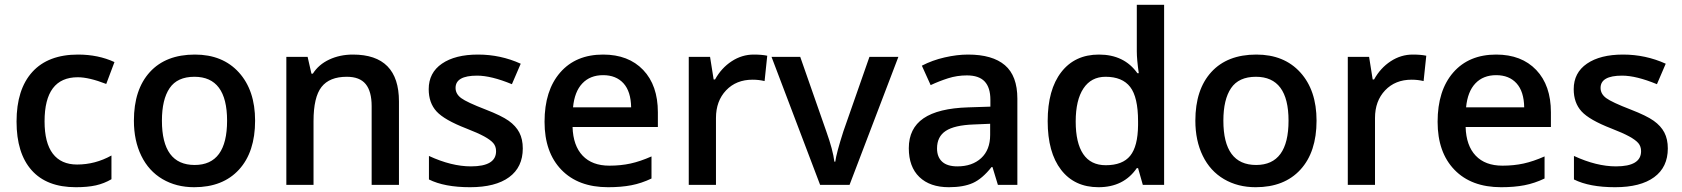

<svg xmlns="http://www.w3.org/2000/svg" viewBox="-20 -780 7098 810"><path d="M299.8 9.8Q177.2 9.8 113.5 -61.8Q49.8 -133.3 49.8 -267.1Q49.8 -403.3 116.5 -476.6Q183.1 -549.8 309.1 -549.8Q394.5 -549.8 462.9 -518.1L428.2 -425.8Q355.5 -454.1 308.1 -454.1Q168 -454.1 168 -268.1Q168 -177.2 202.9 -131.6Q237.8 -85.9 305.2 -85.9Q381.8 -85.9 450.2 -124V-23.9Q419.4 -5.9 384.5 2Q349.6 9.8 299.8 9.8Z M1056.2 -271Q1056.2 -138.7 988.3 -64.5Q920.4 9.8 799.3 9.8Q723.6 9.8 665.5 -24.4Q607.4 -58.6 576.2 -122.6Q544.9 -186.5 544.9 -271Q544.9 -402.3 612.3 -476.1Q679.7 -549.8 802.2 -549.8Q919.4 -549.8 987.8 -474.4Q1056.2 -398.9 1056.2 -271ZM663.1 -271Q663.1 -84 801.3 -84Q938 -84 938 -271Q938 -456.1 800.3 -456.1Q728 -456.1 695.6 -408.2Q663.1 -360.4 663.1 -271Z M1663.1 0H1547.9V-332Q1547.9 -394.5 1522.7 -425.3Q1497.6 -456.1 1442.9 -456.1Q1370.1 -456.1 1336.4 -413.1Q1302.7 -370.1 1302.7 -269V0H1188V-540H1277.8L1293.9 -469.2H1299.8Q1324.2 -507.8 1369.1 -528.8Q1414.1 -549.8 1468.8 -549.8Q1663.1 -549.8 1663.1 -352.1Z M2185.5 -153.8Q2185.5 -74.7 2127.9 -32.5Q2070.3 9.8 1962.9 9.8Q1855 9.8 1789.6 -22.9V-122.1Q1884.8 -78.1 1966.8 -78.1Q2072.8 -78.1 2072.8 -142.1Q2072.8 -162.6 2061 -176.3Q2049.3 -189.9 2022.5 -204.6Q1995.6 -219.2 1947.8 -237.8Q1854.5 -273.9 1821.5 -310.1Q1788.6 -346.2 1788.6 -403.8Q1788.6 -473.1 1844.5 -511.5Q1900.4 -549.8 1996.6 -549.8Q2091.8 -549.8 2176.8 -511.2L2139.6 -424.8Q2052.2 -460.9 1992.7 -460.9Q1901.9 -460.9 1901.9 -409.2Q1901.9 -383.8 1925.5 -366.2Q1949.2 -348.6 2028.8 -317.9Q2095.7 -292 2126 -270.5Q2156.2 -249 2170.9 -220.9Q2185.5 -192.9 2185.5 -153.8Z M2545.4 9.8Q2419.4 9.8 2348.4 -63.7Q2277.3 -137.2 2277.3 -266.1Q2277.3 -398.4 2343.3 -474.1Q2409.2 -549.8 2524.4 -549.8Q2631.3 -549.8 2693.4 -484.9Q2755.4 -419.9 2755.4 -306.2V-244.1H2395.5Q2397.9 -165.5 2438 -123.3Q2478 -81.1 2550.8 -81.1Q2598.6 -81.1 2639.9 -90.1Q2681.2 -99.1 2728.5 -120.1V-26.9Q2686.5 -6.8 2643.6 1.5Q2600.6 9.8 2545.4 9.8ZM2524.4 -462.9Q2469.7 -462.9 2436.8 -428.2Q2403.8 -393.6 2397.5 -327.1H2642.6Q2641.6 -394 2610.4 -428.5Q2579.1 -462.9 2524.4 -462.9Z M3159.7 -549.8Q3194.3 -549.8 3216.8 -544.9L3205.6 -438Q3181.2 -443.8 3154.8 -443.8Q3085.9 -443.8 3043.2 -398.9Q3000.5 -354 3000.5 -282.2V0H2885.7V-540H2975.6L2990.7 -444.8H2996.6Q3023.4 -493.2 3066.7 -521.5Q3109.9 -549.8 3159.7 -549.8Z M3439.9 0 3234.9 -540H3356L3465.8 -226.1Q3494.1 -147 3500 -98.1H3503.9Q3508.3 -133.3 3538.1 -226.1L3647.9 -540H3770L3564 0Z M4189.9 0 4167 -75.2H4163.1Q4124 -25.9 4084.5 -8.1Q4044.9 9.8 3982.9 9.8Q3903.3 9.8 3858.6 -33.2Q3814 -76.2 3814 -154.8Q3814 -238.3 3876 -280.8Q3938 -323.2 4064.9 -327.1L4158.2 -330.1V-358.9Q4158.2 -410.6 4134 -436.3Q4109.9 -461.9 4059.1 -461.9Q4017.6 -461.9 3979.5 -449.7Q3941.4 -437.5 3906.2 -420.9L3869.1 -502.9Q3913.1 -525.9 3965.3 -537.8Q4017.6 -549.8 4064 -549.8Q4167 -549.8 4219.5 -504.9Q4272 -460 4272 -363.8V0ZM4019 -78.1Q4081.5 -78.1 4119.4 -113Q4157.2 -147.9 4157.2 -210.9V-257.8L4087.9 -254.9Q4006.8 -252 3970 -227.8Q3933.1 -203.6 3933.1 -153.8Q3933.1 -117.7 3954.6 -97.9Q3976.1 -78.1 4019 -78.1Z M4614.3 9.8Q4513.2 9.8 4456.5 -63.5Q4399.9 -136.7 4399.9 -269Q4399.9 -401.9 4457.3 -475.8Q4514.6 -549.8 4616.2 -549.8Q4722.7 -549.8 4778.3 -471.2H4784.2Q4775.9 -529.3 4775.9 -563V-759.8H4891.1V0H4801.3L4781.2 -70.8H4775.9Q4720.7 9.8 4614.3 9.8ZM4645 -83Q4715.8 -83 4748 -122.8Q4780.3 -162.6 4781.2 -252V-268.1Q4781.2 -370.1 4748 -413.1Q4714.8 -456.1 4644 -456.1Q4583.5 -456.1 4550.8 -407Q4518.1 -357.9 4518.1 -267.1Q4518.1 -177.2 4549.8 -130.1Q4581.5 -83 4645 -83Z M5534.2 -271Q5534.2 -138.7 5466.3 -64.5Q5398.4 9.8 5277.3 9.8Q5201.7 9.8 5143.6 -24.4Q5085.4 -58.6 5054.2 -122.6Q5022.9 -186.5 5022.9 -271Q5022.9 -402.3 5090.3 -476.1Q5157.7 -549.8 5280.3 -549.8Q5397.5 -549.8 5465.8 -474.4Q5534.2 -398.9 5534.2 -271ZM5141.1 -271Q5141.1 -84 5279.3 -84Q5416 -84 5416 -271Q5416 -456.1 5278.3 -456.1Q5206.1 -456.1 5173.6 -408.2Q5141.1 -360.4 5141.1 -271Z M5939.9 -549.8Q5974.6 -549.8 5997.1 -544.9L5985.8 -438Q5961.4 -443.8 5935.1 -443.8Q5866.2 -443.8 5823.5 -398.9Q5780.8 -354 5780.8 -282.2V0H5666V-540H5755.9L5771 -444.8H5776.9Q5803.7 -493.2 5846.9 -521.5Q5890.1 -549.8 5939.9 -549.8Z M6313 9.8Q6187 9.8 6116 -63.7Q6044.9 -137.2 6044.9 -266.1Q6044.9 -398.4 6110.8 -474.1Q6176.8 -549.8 6292 -549.8Q6398.9 -549.8 6460.9 -484.9Q6522.9 -419.9 6522.9 -306.2V-244.1H6163.1Q6165.5 -165.5 6205.6 -123.3Q6245.6 -81.1 6318.4 -81.1Q6366.2 -81.1 6407.5 -90.1Q6448.7 -99.1 6496.1 -120.1V-26.9Q6454.1 -6.8 6411.1 1.5Q6368.2 9.8 6313 9.8ZM6292 -462.9Q6237.3 -462.9 6204.3 -428.2Q6171.4 -393.6 6165 -327.1H6410.2Q6409.2 -394 6377.9 -428.5Q6346.7 -462.9 6292 -462.9Z M7016.1 -153.8Q7016.1 -74.7 6958.5 -32.5Q6900.9 9.8 6793.5 9.8Q6685.5 9.8 6620.1 -22.9V-122.1Q6715.3 -78.1 6797.4 -78.1Q6903.3 -78.1 6903.3 -142.1Q6903.3 -162.6 6891.6 -176.3Q6879.9 -189.9 6853 -204.6Q6826.2 -219.2 6778.3 -237.8Q6685.1 -273.9 6652.1 -310.1Q6619.1 -346.2 6619.1 -403.8Q6619.1 -473.1 6675 -511.5Q6731 -549.8 6827.1 -549.8Q6922.4 -549.8 7007.3 -511.2L6970.2 -424.8Q6882.8 -460.9 6823.2 -460.9Q6732.4 -460.9 6732.4 -409.2Q6732.4 -383.8 6756.1 -366.2Q6779.8 -348.6 6859.4 -317.9Q6926.3 -292 6956.5 -270.5Q6986.8 -249 7001.5 -220.9Q7016.1 -192.9 7016.1 -153.8Z"/></svg>

Font: f1_4961           
Style: Regular
Weight: 600
Foundry: Ascender Corporation
Version: Version 1.10